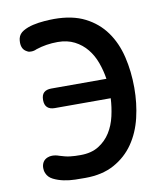

<svg xmlns="http://www.w3.org/2000/svg" viewBox="-84 -810 767 889"><g transform="rotate(-10 300.0 -365.0)"><path d="M541 -362Q541 -289 525 -222Q509 -155 473.5 -103.5Q438 -52 381.5 -21Q325 10 245 10Q225 10 198 9.5Q171 9 144.5 3.5Q118 -2 96 -13Q74 -24 66 -44Q63 -51 62 -57Q61 -63 61 -69Q61 -84 68 -96Q75 -108 90 -114Q95 -116 100.5 -117Q106 -118 111 -118Q120 -118 128 -116.5Q136 -115 144 -112Q157 -108 168.5 -105Q180 -102 192 -100.5Q204 -99 216.5 -98.5Q229 -98 242 -98Q293 -98 327.5 -119.5Q362 -141 383 -174.5Q404 -208 413.5 -250Q423 -292 425 -333H162Q139 -333 127 -344.5Q115 -356 115 -379Q115 -403 127 -414Q139 -425 162 -425H421Q415 -464 401.5 -501.5Q388 -539 364.5 -568Q341 -597 307 -614.5Q273 -632 228 -632Q201 -632 175.5 -628Q150 -624 126 -616Q120 -613 113.5 -611.5Q107 -610 101 -610Q96 -610 91.5 -610.5Q87 -611 82 -614Q68 -621 62 -632.5Q56 -644 56 -660Q56 -665 56.5 -669.5Q57 -674 58 -679Q63 -700 83.5 -712Q104 -724 130.5 -730Q157 -736 184.5 -738Q212 -740 230 -740Q316 -740 375 -710Q434 -680 471 -628.5Q508 -577 524.5 -508Q541 -439 541 -362Z"/></g></svg>

Font: Maple Mono NL SemiBold
Style: Regular
Weight: 600
Monospace: yes
Designer: subframe7536
Version: Version 7.000